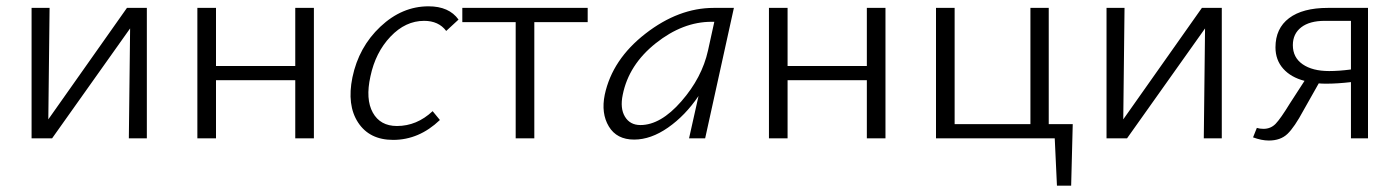

<svg xmlns="http://www.w3.org/2000/svg" viewBox="-20 -438 4432 608"><path d="M445 -413V0H388L392 -348L145 0H80V-413H137L133 -60L382 -413Z M915 -413H974V0H915V-184H664V0H605V-413H664V-229H915Z M1393 -340Q1369 -372 1323 -372Q1264 -372 1216.5 -322Q1169 -272 1153 -196Q1137 -124 1160.5 -81.5Q1184 -39 1237 -39Q1300 -39 1350 -86L1373 -58Q1307 5 1225 5Q1150 5 1114 -50Q1078 -105 1096 -193Q1116 -289 1184.5 -353.5Q1253 -418 1337 -418Q1402 -418 1432 -376Z M1841 -413V-368H1672V0H1613V-368H1444V-413Z M2240 -413H2304L2213 0H2162L2192 -134Q2150 -72 2095.5 -34Q2041 4 1988 4Q1933 4 1908 -37.5Q1883 -79 1895 -138Q1919 -250 2024 -331.5Q2129 -413 2240 -413ZM2008 -42Q2072 -42 2137.5 -117Q2203 -192 2222 -278L2242 -369H2233Q2142 -369 2056.5 -301Q1971 -233 1952 -138Q1943 -95 1959 -68.5Q1975 -42 2008 -42Z M2725 -413H2784V0H2725V-184H2474V0H2415V-413H2474V-229H2725Z M3377 -45 3372 150H3327L3320 0H2944V-413H3003V-45H3243V-413H3301V-45Z M3849 -413V0H3792L3796 -348L3549 0H3484V-413H3541L3537 -60L3786 -413Z M4185 -413H4312V0H4258V-178Q4215 -173 4180 -173Q4164 -173 4156 -174L4108 -89Q4079 -35 4057 -14Q4035 7 3998 7Q3975 7 3948 -3L3960 -33Q3969 -30 3981 -30Q4004 -30 4019.5 -46Q4035 -62 4065 -111L4111 -182Q4068 -193 4043.5 -220.5Q4019 -248 4019 -288Q4019 -348 4062 -380.5Q4105 -413 4185 -413ZM4189 -213Q4220 -213 4258 -218V-372H4175Q4127 -372 4100.5 -351.5Q4074 -331 4074 -295Q4074 -256 4105 -234.5Q4136 -213 4189 -213Z"/></svg>

Font: EauTest Semilight
Style: Italic
Weight: 300
Italic angle: -12°
Designer: Christian Thalmann (Catharsis Fonts)
Version: Version 0.001;PS 000.001;hotconv 1.0.88;makeotf.lib2.5.64775